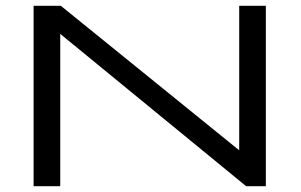

<svg xmlns="http://www.w3.org/2000/svg" viewBox="-20 -643 1040 663"><path d="M96 0H188V-526L830 0H898V-623H806V-124L190 -623H96Z"/></svg>

Font: Inconsolata UltraExpanded
Style: Regular
Weight: 400
Width: 9
Monospace: yes
Designer: Raph Levien, Cyreal, Brenton Simpson
Foundry: Raph Levien, Cyreal, Google
Version: Version 3.100